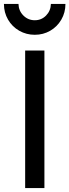

<svg xmlns="http://www.w3.org/2000/svg" viewBox="-21 -957 353 977"><path d="M205 -700V0H107V-700ZM156 -854Q190 -854 213.5 -878Q237 -902 238 -937H312Q312 -893 291 -857Q270 -821 234.5 -800.5Q199 -780 156 -780Q113 -780 77 -800.5Q41 -821 20 -857Q-1 -893 -1 -937H73Q74 -902 98 -878Q122 -854 156 -854Z"/></svg>

Font: MedMera Sans Display
Style: Regular
Weight: 500
Designer: Kasper Nordkvist
Foundry: UNCUT.wtf
Version: Version 1.300